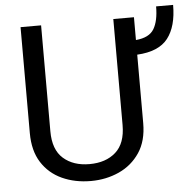

<svg xmlns="http://www.w3.org/2000/svg" viewBox="-53 -805 871 868"><g transform="rotate(-5 382.0 -370.5)"><path d="M489.3 -710.9H583V-607.4Q644 -612.8 665.5 -649.2Q687 -685.5 687 -751H764.2Q764.2 -653.3 722.7 -599.9Q681.2 -546.4 583 -541V-230Q583 -149.9 547.4 -96.7Q511.7 -43.5 452.9 -16.8Q394 9.8 325.2 9.8Q252.9 9.8 194.6 -16.8Q136.2 -43.5 102.3 -96.7Q68.4 -149.9 68.4 -230V-710.9H161.6V-230Q161.6 -146.5 206.8 -106.7Q252 -66.9 325.2 -66.9Q399.4 -66.9 444.3 -106.7Q489.3 -146.5 489.3 -230Z"/></g></svg>

Font: Vazirmatn RD
Style: Regular
Weight: 400
Designer: Saber Rastikerdar
Foundry: Saber Rastikerdar
Version: Version 32.102